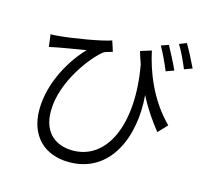

<svg xmlns="http://www.w3.org/2000/svg" viewBox="-120 -954 1241 1151"><g transform="rotate(15 500.0 -378.5)"><path d="M871 -636C853 -677 820 -739 800 -776L754 -760C776 -722 804 -662 822 -618ZM642 -696C650 -669 658 -644 667 -620C732 -256 615 -15 406 -15C307 -15 219 -70 219 -210C219 -397 371 -586 434 -632C447 -639 473 -644 486 -649L465 -714C408 -693 232 -664 150 -657C132 -655 112 -654 98 -654L108 -578C128 -582 146 -586 162 -589C202 -597 280 -609 332 -618C251 -535 150 -374 150 -200C150 -43 245 58 403 58C659 58 762 -195 740 -449C778 -374 821 -312 868 -253L921 -309C794 -435 735 -598 710 -717ZM857 -797C880 -760 907 -702 925 -658L974 -676C954 -718 923 -779 901 -815Z"/></g></svg>

Font: Genne Gothic Normal
Style: Regular
Weight: 350
Designer: Ryoko NISHIZUKA (kana & ideographs); Paul D. Hunt (Latin, Greek & Cyrillic); Wenlong ZHANG (bopomofo); Sandoll Communica
Foundry: Adobe Systems Incorporated
Version: Version 1.004;PS 1.004;hotconv 16.6.51;makeotf.lib2.5.65220